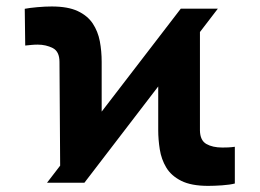

<svg xmlns="http://www.w3.org/2000/svg" viewBox="-20 -573 814 602"><path d="M127.4 0 546.9 -545.9H663.1L244.6 0ZM168.9 -10.3 166.5 -378.9Q166.5 -411.6 145.3 -422.4Q124 -433.1 98.1 -433.1Q88.4 -433.1 78.1 -432.1Q67.9 -431.2 59.1 -430.2L57.6 -545.4Q72.3 -548.3 96.9 -550.5Q121.6 -552.7 142.1 -552.7Q192.9 -552.7 223.6 -538.3Q254.4 -523.9 270.8 -499.3Q287.1 -474.6 293 -443.6Q298.8 -412.6 298.8 -378.9V-124.5ZM632.8 9.8Q579.6 9.8 548.1 -6.1Q516.6 -22 501.2 -47.9Q485.8 -73.7 481 -104.5Q476.1 -135.3 476.1 -164.6V-420.4L606.9 -534.7V-164.1Q607.4 -132.8 627 -121.6Q646.5 -110.4 677.2 -110.4Q685.1 -110.4 695.6 -110.8Q706.1 -111.3 716.3 -112.8V2.4Q701.2 6.3 676.3 8.1Q651.4 9.8 632.8 9.8Z"/></svg>

Font: Inter 16pt ExtraBold
Style: Regular
Weight: 800
Version: Version 4.001;git-66647c0bb